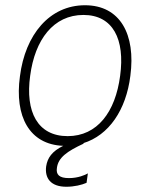

<svg xmlns="http://www.w3.org/2000/svg" viewBox="-20 -546 573 732"><path d="M304 -526C169 -526 76 -414 56 -255C35 -102 92 5 221 10C178 31 161 56 156 88C150 133 173 166 233 166C263 166 292 159 310 151L315 115C305 121 278 133 243 133C206 133 193 120 197 94C202 55 235 31 300 1L297 0C395 -30 461 -127 477 -257C498 -415 438 -526 304 -526ZM438 -257C420 -119 351 -27 238 -27C123 -27 76 -120 95 -257C113 -395 184 -489 298 -489C411 -489 457 -396 438 -257Z"/></svg>

Font: United Sans Thin
Style: Italic
Weight: 100
Italic angle: -8°
Designer: Pablo Impallari, Rodrigo Fuenzalida (Modified by Dan O. Williams)
Version: Version 1.000;PS 001.000;hotconv 1.0.88;makeotf.lib2.5.64775